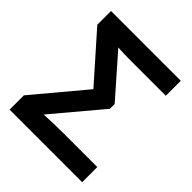

<svg xmlns="http://www.w3.org/2000/svg" viewBox="-196 -841 969 969"><g transform="rotate(45 288.0 -357.0)"><path d="M29 0V-102L255 -372L39 -616V-714H537V-607H293Q272 -607 245 -607.5Q218 -608 195 -610L384 -395V-361L168 -104Q203 -106 235 -107Q267 -108 304 -108H547V0Z"/></g></svg>

Font: Noto Sans SemiBold
Style: Regular
Weight: 600
Designer: Monotype Design Team
Foundry: Monotype Imaging Inc.
Version: Version 2.007